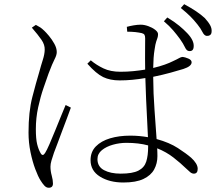

<svg xmlns="http://www.w3.org/2000/svg" viewBox="-20 -845 1040 910"><path d="M756.8 -744.1 772.9 -762.2Q807.6 -741.2 829.3 -723.1Q851.1 -705.1 867.2 -688Q900.9 -652.8 897.9 -623Q896.5 -601.1 876 -603Q864.7 -603.5 856.7 -620.8Q848.6 -638.2 833 -660.2Q818.8 -679.7 801 -700.7Q783.2 -721.7 756.8 -744.1ZM130.9 -713.9 149.9 -727.1Q163.6 -719.7 170.9 -715.1Q178.2 -710.4 189.9 -699.2Q198.2 -691.4 212.2 -674.8Q226.1 -658.2 237.5 -637.7Q249 -617.2 249 -598.1Q249 -584 238.8 -564.5Q228.5 -544.9 210 -496.1Q200.7 -469.7 186.3 -428.2Q171.9 -386.7 160.9 -336.4Q149.9 -286.1 149.9 -232.9Q149.9 -187 156 -162.1Q162.1 -137.2 171.9 -120.1Q182.1 -101.1 193.8 -120.1Q201.7 -132.3 214.4 -161.6Q227.1 -190.9 241.7 -226.8Q256.3 -262.7 269.5 -295.2Q282.7 -327.6 291 -347.2L315.9 -335Q309.1 -315.4 297.6 -285.2Q286.1 -254.9 273.9 -222.4Q261.7 -189.9 251.5 -162.4Q241.2 -134.8 235.8 -121.1Q228.5 -100.1 223.9 -84Q219.2 -67.9 219.2 -55.2Q219.2 -34.2 225.1 -12.9Q231 8.3 231 24.9Q231 44.9 210.9 44.9Q199.7 44.9 190.4 34.9Q181.2 24.9 171.9 9.8Q160.6 -7.8 147.2 -43.5Q133.8 -79.1 124.5 -124.3Q115.2 -169.4 115.2 -216.8Q115.2 -315.4 133.3 -385.3Q151.4 -455.1 165 -500Q174.8 -536.1 183.1 -562Q191.4 -587.9 191.9 -608.9Q192.9 -632.8 176.5 -656.5Q160.2 -680.2 130.9 -713.9ZM682.1 -149.9V-155.8Q637.2 -168 579.1 -168Q546.9 -168 515.4 -159.2Q483.9 -150.4 462.9 -133.3Q441.9 -116.2 441.9 -90.8Q441.9 -55.2 472.9 -38.6Q503.9 -22 551.8 -22Q608.4 -22 636.2 -36.4Q664.1 -50.8 673.1 -79.1Q682.1 -107.4 682.1 -149.9ZM583 -694.8 581.1 -717.8Q595.2 -721.7 613.5 -724.9Q631.8 -728 647 -728Q663.6 -728 682.6 -721.2Q701.7 -714.4 715.3 -703.9Q729 -693.4 729 -683.1Q729 -673.3 726.6 -666.3Q724.1 -659.2 720.2 -647.5Q716.3 -635.7 712.9 -611.8Q709.5 -591.8 708 -570.1Q706.5 -548.3 706.1 -522.9Q737.3 -530.3 761 -538.8Q784.7 -547.4 797.9 -554.2Q820.3 -564.5 829.3 -569.8Q838.4 -575.2 846.2 -575.2Q856.4 -574.2 872.3 -567.6Q888.2 -561 888.2 -549.8Q888.2 -530.8 849.1 -518.1Q825.7 -510.7 788.3 -500.5Q751 -490.2 706.1 -481Q706.5 -402.3 712.4 -323.7Q718.3 -245.1 722.2 -186Q782.7 -169.4 823 -143.3Q863.3 -117.2 886.2 -97.2Q900.4 -84.5 908.7 -71Q917 -57.6 917 -44.9Q917 -22 898.9 -22Q890.1 -22 881.8 -28.6Q873.5 -35.2 863.8 -44.9Q835 -72.8 801.8 -98.6Q768.6 -124.5 725.1 -142.1Q725.6 -131.3 725.8 -121.8Q726.1 -112.3 726.1 -105Q726.1 -70.3 710.7 -42Q695.3 -13.7 659.9 3.2Q624.5 20 564.9 20Q499 20 454.1 -7.8Q409.2 -35.6 409.2 -85.9Q409.2 -125.5 434.3 -151.1Q459.5 -176.8 502 -189.5Q544.4 -202.1 597.2 -202.1Q619.6 -202.1 640.6 -200.2Q661.6 -198.2 681.2 -194.8Q679.7 -231 677.2 -278.1Q674.8 -325.2 672.4 -376.5Q669.9 -427.7 668.9 -475.1Q638.2 -469.7 607.2 -466.8Q576.2 -463.9 546.9 -463.9Q502 -463.9 469 -479.7Q436 -495.6 394 -543L410.2 -559.1Q437 -536.6 470.5 -520.8Q503.9 -504.9 550.8 -504.9Q582.5 -504.9 611.8 -507.8Q641.1 -510.7 668 -515.1Q667.5 -537.1 667.5 -566.2Q667.5 -595.2 667.7 -621.8Q668 -648.4 668 -663.1Q668 -674.3 664.8 -679.9Q661.6 -685.5 651.9 -688Q639.2 -690.9 621.6 -692.9Q604 -694.8 583 -694.8ZM836.9 -807.1 853 -825.2Q887.7 -806.2 910.2 -791Q932.6 -775.9 950.2 -759.8Q967.8 -740.7 976.1 -725.3Q984.4 -710 982.9 -694.8Q982.4 -683.6 975.8 -679Q969.2 -674.3 960 -674.8Q948.2 -675.8 939.9 -692.6Q931.6 -709.5 916 -729Q899.4 -750 882.1 -767.3Q864.7 -784.7 836.9 -807.1Z"/></svg>

Font: Source Han Serif CN ExtraLight
Style: Regular
Weight: 250
Designer: Ryoko NISHIZUKA  (kana & ideographs); Frank Grießhammer (Latin, Greek & Cyrillic); Wenlong ZHANG  (bopomofo); Sandoll Co
Foundry: Adobe Systems Incorporated
Version: Version 1.001;PS 1.001;hotconv 16.6.54;makeotf.lib2.5.65590